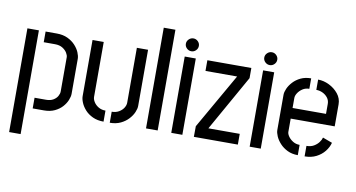

<svg xmlns="http://www.w3.org/2000/svg" viewBox="-83 -920 2452 1324"><g transform="rotate(10 1142.5 -258.0)"><path d="M172.4 0V-74.8H252.6Q283.2 -74.8 303.1 -86.7Q323 -98.6 332.7 -115.9Q342.4 -133.2 342.4 -148.6V-388.4Q342.4 -401.4 332.1 -418.7Q321.8 -436 300.7 -449.4Q279.6 -462.8 246.6 -462.8H168.2V-537.6H246.6Q290.6 -537.6 323.1 -522.1Q355.6 -506.6 376.9 -483.4Q398.2 -460.2 408.7 -435.2Q419.2 -410.2 419.2 -391V-145.4Q419.2 -126.2 409 -101.2Q398.8 -76.2 378.4 -53.3Q358 -30.4 326.1 -15.2Q294.2 0 251.4 0ZM40.8 188.8V-537.6H121.2V188.8Z M713 5V-72.2Q741.8 -72.2 763.1 -84.8Q784.4 -97.4 795.9 -115.7Q807.4 -134.1 807.4 -152V-536.4H885.8V-142.7Q885.8 -123.9 875.2 -98.9Q864.6 -73.8 842.8 -50Q821 -26.2 788.6 -10.6Q756.2 5 713 5ZM669.4 5Q626.2 5 593.5 -10.1Q560.8 -25.3 539.5 -48.7Q518.2 -72.2 507.6 -97.6Q497 -122.9 497 -142.6V-536.4H575.4V-152Q575.4 -134.8 587.2 -116.1Q599 -97.4 620.1 -84.8Q641.2 -72.2 669.4 -72.2Z M966 0V-705.2H1047.6V0Z M1142.8 0V-534.4H1220.4V0ZM1181 -578Q1162.6 -578 1148.9 -591.3Q1135.2 -604.6 1135.2 -622.9Q1135.2 -641.2 1148.9 -654.6Q1162.6 -668 1181 -668Q1199.4 -668 1212.8 -654.7Q1226.2 -641.4 1226.2 -623.1Q1226.2 -604.8 1212.8 -591.4Q1199.4 -578 1181 -578Z M1301 0 1301.6 -74.6 1522.6 -461.6H1301V-536.4H1609V-465.2L1389.4 -75.2H1609V0Z M1691.8 0V-534.4H1769.4V0ZM1730 -578Q1711.6 -578 1697.9 -591.3Q1684.2 -604.6 1684.2 -622.9Q1684.2 -641.2 1697.9 -654.6Q1711.6 -668 1730 -668Q1748.4 -668 1761.8 -654.7Q1775.2 -641.4 1775.2 -623.1Q1775.2 -604.8 1761.8 -591.4Q1748.4 -578 1730 -578Z M2028.8 0Q1987.2 0 1955.5 -15.6Q1923.8 -31.2 1902.4 -54.7Q1881 -78.2 1870.3 -103Q1859.6 -127.8 1859.6 -146.6V-393Q1859.6 -411.8 1870.3 -436.3Q1881 -460.8 1902.3 -484.1Q1923.6 -507.4 1955.1 -522.5Q1986.6 -537.6 2027.8 -537.6V-464.4Q2001 -464.4 1980.7 -450.9Q1960.4 -437.4 1948.6 -418.9Q1936.8 -400.4 1936.8 -384.6V-314.2H2171V-384.2Q2171 -408.6 2157 -426.8Q2143 -445 2121.4 -455.3Q2099.8 -465.6 2076.4 -465.6V-537.6Q2115.6 -537.6 2154.3 -518.6Q2193 -499.6 2219 -467.4Q2245 -435.2 2245 -394V-239.8H1936.8V-146.6Q1936.8 -133 1948.6 -115.6Q1960.4 -98.2 1981.3 -85.1Q2002.2 -72 2028.8 -72ZM2076.4 0V-73.4Q2106.4 -73.4 2127.6 -85.8Q2148.8 -98.2 2161.9 -115.7Q2175 -133.2 2179 -149.6L2246 -124.8Q2237.8 -92.8 2215 -64.1Q2192.2 -35.4 2157.1 -17.7Q2122 0 2076.4 0Z"/></g></svg>

Font: Stick No Bills ExtraLight
Style: Regular
Weight: 200
Designer: Kosala Senevirathne, Siva Puranthara, Lasantha Premarathna, Tharique Azeez
Foundry: mooniak
Version: Version 2.000